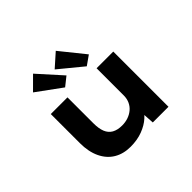

<svg xmlns="http://www.w3.org/2000/svg" viewBox="-180 -1053 1305 1305"><g transform="rotate(-45 472.0 -400.5)"><path d="M395.1 10.6Q326.3 10.6 275.5 -19.9Q224.7 -50.3 196.5 -109.4Q168.3 -168.4 168.3 -251.3V-530.7H328.7V-281Q328.7 -230.8 341.9 -197.9Q355.1 -165 383.8 -148.7Q412.6 -132.5 456.6 -132.5Q488.2 -132.5 515.6 -141.9Q543 -151.3 564.1 -169.2Q585.2 -187 596.9 -212.6Q608.5 -238.2 608.5 -269.6V-530.7H768.9V0H618.2L611.4 -108.9L640.8 -120.9Q629.4 -89.3 595.7 -58.8Q562 -28.3 511 -8.9Q460 10.6 395.1 10.6ZM570.8 -587.1 401.4 -726.4 496.2 -810.7 638.1 -634.6ZM365.4 -589.9 186.9 -720.1 277.1 -810.1 429.3 -640.9Z"/></g></svg>

Font: Lexend Tera
Style: Regular
Weight: 400
Designer: Bonnie Shaver-Troup, Thomas Jockin
Foundry: Lexend
Version: Version 1.007